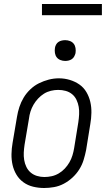

<svg xmlns="http://www.w3.org/2000/svg" viewBox="-20 -933 540 961"><path d="M201 8Q173 8 146 1.5Q119 -5 97.5 -20.5Q76 -36 62.5 -58.5Q49 -81 43 -107Q37 -133 37.5 -161.5Q38 -190 43 -218L65 -348Q69 -373 77 -397.5Q85 -422 98.5 -444.5Q112 -467 132 -486Q152 -505 175.5 -516.5Q199 -528 224 -534.5Q249 -541 275 -541Q303 -541 329.5 -533Q356 -525 377.5 -510Q399 -495 412.5 -472Q426 -449 432 -423Q438 -397 437.5 -368.5Q437 -340 432 -312L411 -182Q406 -157 398.5 -132.5Q391 -108 377 -85.5Q363 -63 343 -44.5Q323 -26 299.5 -13.5Q276 -1 250.5 3.5Q225 8 201 8ZM202 -47Q220 -47 238.5 -51Q257 -55 274 -65Q291 -75 304.5 -89.5Q318 -104 327.5 -120.5Q337 -137 342.5 -155Q348 -173 351 -191L372 -321Q375 -341 376 -360.5Q377 -380 374 -398Q371 -416 363 -433Q355 -450 341 -461.5Q327 -473 309 -478Q291 -483 271 -483Q253 -483 234.5 -478.5Q216 -474 200 -464Q184 -454 170.5 -439.5Q157 -425 147.5 -408.5Q138 -392 132.5 -374.5Q127 -357 125 -339L103 -209Q100 -189 99 -170Q98 -151 101 -132.5Q104 -114 112 -97.5Q120 -81 133.5 -69.5Q147 -58 165 -52.5Q183 -47 202 -47ZM306 -628Q294 -628 282.5 -632.5Q271 -637 264 -646Q257 -655 255 -667.5Q253 -680 255 -693Q256 -701 260.5 -709.5Q265 -718 272.5 -723Q280 -728 289 -730Q298 -732 306 -732Q319 -732 330.5 -727.5Q342 -723 349 -714Q356 -705 358 -692.5Q360 -680 358 -667Q356 -659 351.5 -650.5Q347 -642 339.5 -637Q332 -632 323.5 -630Q315 -628 306 -628ZM190 -857V-913H490V-857Z"/></svg>

Font: Iosevka Curly Slab LtObl
Style: Regular
Weight: 300
Italic angle: -9°
Monospace: yes
Designer: Belleve Invis
Foundry: Belleve Invis
Version: Version 11.0.0; ttfautohint (v1.8.3)